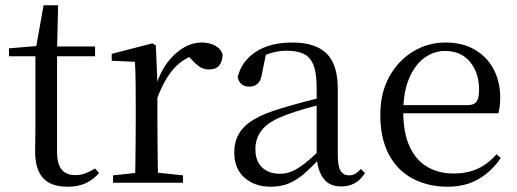

<svg xmlns="http://www.w3.org/2000/svg" viewBox="-20 -692 1959 727"><path d="M155 -479V-516H340V-479ZM236 15Q173 15 143 -18Q113 -51 113 -118Q113 -142 113.5 -161Q114 -180 114 -207V-479H14V-509L135 -519L115 -504L145 -672H200L196 -501V-489V-118Q196 -71 213.5 -50Q231 -29 264 -29Q286 -29 303 -35.5Q320 -42 340 -54L355 -37Q334 -12 305 1.5Q276 15 236 15Z M408 0V-28L519 -40H560L673 -28V0ZM491 0Q492 -24 492.5 -65Q493 -106 493.5 -150.5Q494 -195 494 -229V-289Q494 -341 493.5 -381Q493 -421 491 -458L403 -462V-488L557 -528L570 -520L576 -379V-378V-229Q576 -195 576.5 -150.5Q577 -106 577.5 -65Q578 -24 579 0ZM575 -319 554 -371H572Q587 -420 614 -455.5Q641 -491 674.5 -511Q708 -531 743 -531Q772 -531 794 -519.5Q816 -508 823 -486Q822 -459 810 -444Q798 -429 771 -429Q752 -429 737 -438.5Q722 -448 705 -467L682 -489L727 -487Q675 -473 638.5 -432.5Q602 -392 575 -319Z M1005 15Q945 15 906 -19Q867 -53 867 -115Q867 -154 884 -184.5Q901 -215 940.5 -239Q980 -263 1046 -282Q1088 -295 1134 -307Q1180 -319 1220 -328V-303Q1180 -293 1139 -281.5Q1098 -270 1064 -257Q1000 -234 973.5 -202Q947 -170 947 -128Q947 -82 972.5 -58Q998 -34 1040 -34Q1063 -34 1085 -43Q1107 -52 1135 -74Q1163 -96 1201 -134L1210 -87H1186Q1155 -54 1127.5 -31Q1100 -8 1071 3.5Q1042 15 1005 15ZM1272 14Q1227 14 1204.5 -16.5Q1182 -47 1179 -100V-103V-359Q1179 -415 1167 -445.5Q1155 -476 1130 -488Q1105 -500 1065 -500Q1036 -500 1007 -491.5Q978 -483 945 -465L988 -492L972 -413Q968 -386 955.5 -375Q943 -364 924 -364Q888 -364 880 -400Q895 -461 949 -496Q1003 -531 1087 -531Q1174 -531 1216.5 -489.5Q1259 -448 1259 -355V-108Q1259 -61 1270 -44.5Q1281 -28 1301 -28Q1314 -28 1324 -33.5Q1334 -39 1346 -52L1362 -37Q1346 -11 1323.5 1.5Q1301 14 1272 14Z M1675 15Q1602 15 1544 -15Q1486 -45 1453 -106Q1420 -167 1420 -257Q1420 -341 1454.5 -402.5Q1489 -464 1545 -497.5Q1601 -531 1667 -531Q1732 -531 1778.5 -503.5Q1825 -476 1849.5 -429Q1874 -382 1874 -323Q1874 -287 1867 -263H1459V-294H1749Q1776 -294 1785 -308Q1794 -322 1794 -352Q1794 -416 1760 -457.5Q1726 -499 1665 -499Q1621 -499 1585 -471.5Q1549 -444 1528 -392.5Q1507 -341 1507 -269Q1507 -188 1531.5 -136Q1556 -84 1599 -59.5Q1642 -35 1697 -35Q1750 -35 1789.5 -53.5Q1829 -72 1860 -108L1876 -94Q1843 -44 1793 -14.5Q1743 15 1675 15Z"/></svg>

Font: Noto Serif JP
Style: Regular
Weight: 400
Designer: Ryoko NISHIZUKA  (kana & ideographs); Frank Grießhammer (Latin, Greek & Cyrillic); Wenlong ZHANG  (bopomofo); Sandoll Co
Foundry: Adobe
Version: Version 2.003-H1;hotconv 1.1.1;makeotfexe 2.6.0